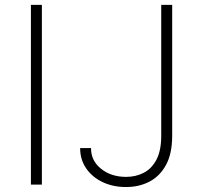

<svg xmlns="http://www.w3.org/2000/svg" viewBox="-20 -747 822 777"><path d="M149.5 -727.3V0H105.1V-727.3ZM632.5 -727.3H676.8V-197.8Q676.8 -125.4 651.8 -79.5Q626.8 -33.7 584.7 -11.9Q542.6 9.9 490.4 9.9Q437.1 9.9 395.1 -10.1Q353 -30.2 328.7 -65.7Q304.3 -101.2 304.3 -147.7H348.4Q348 -96.9 388.8 -64.1Q429.7 -31.2 490.4 -31.2Q529.8 -31.2 562 -47.9Q594.1 -64.6 613.3 -101.2Q632.5 -137.8 632.5 -197.8Z"/></svg>

Font: Inter UI Extra Light
Style: Regular
Weight: 200
Designer: Rasmus Andersson
Foundry: rsms
Version: 3.2;8d6f07862